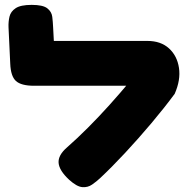

<svg xmlns="http://www.w3.org/2000/svg" viewBox="-20 -754 781 788"><path d="M264 -16Q223 -54 220.5 -85.5Q218 -117 255 -149Q296 -185 341 -230Q386 -275 430 -324Q474 -373 514.5 -421.5Q555 -470 587 -512L697 -369Q655 -312 601.5 -248.5Q548 -185 493 -126Q438 -67 391 -23Q376 -9 358 3.5Q340 16 317.5 14Q295 12 264 -16ZM697 -369 578 -402H120Q67 -402 45.5 -421.5Q24 -441 22 -493L15 -642Q14 -665 19 -686Q24 -707 44.5 -720.5Q65 -734 110 -734Q156 -734 174 -720Q192 -706 194.5 -685Q197 -664 198 -642L201 -586H585Q640 -586 673.5 -555.5Q707 -525 714.5 -475.5Q722 -426 697 -369Z"/></svg>

Font: Fredoka Expanded
Style: Bold
Weight: 700
Width: 7
Designer: Ben Nathan
Foundry: Milena B. Brandão, Ben Nathan
Version: Version 2.001